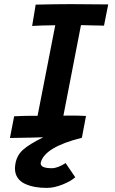

<svg xmlns="http://www.w3.org/2000/svg" viewBox="-20 -669 558 933"><path d="M153.3 -646.5Q249 -648.9 326.2 -648.9Q386.2 -648.9 505.9 -647.5Q502.4 -630.4 495.6 -595.9Q488.8 -561.5 485.4 -544.4Q453.6 -544.4 424.3 -545.7Q395 -546.9 373.5 -546.9Q359.4 -473.6 330.8 -326.9Q302.2 -180.2 288.1 -106.9Q298.8 -106.9 307.1 -107.2Q315.4 -107.4 328.1 -107.4Q364.7 -107.4 397.9 -105.5Q394.5 -87.9 387.9 -52.5Q381.3 -17.1 377.9 0.5Q197.8 45.4 178.2 120.6Q177.7 122.1 177.7 124.5Q177.7 148.4 231.4 148.4Q260.3 148.4 298.8 123.5L345.7 192.4Q324.7 211.4 283.7 227.8Q242.7 244.1 208 244.1Q176.3 244.1 149.7 239.3Q123 234.4 100.6 223.9Q78.1 213.4 65.4 194.3Q52.7 175.3 52.7 149.4Q52.7 139.6 55.2 125Q62.5 84.5 93.3 57.6Q124 30.8 190.4 -2Q183.6 -2 126.5 -0.2Q69.3 1.5 28.3 1.5L48.8 -104Q101.1 -106.4 137.2 -106.4H162.6Q176.8 -179.7 205.6 -326.4Q234.4 -473.1 248.5 -546.4Q178.2 -545.4 136.2 -543Q139.2 -560.1 144.8 -594.5Q150.4 -628.9 153.3 -646.5Z"/></svg>

Font: Fantasque Sans Mono
Style: Bold Italic
Weight: 700
Italic angle: -11°
Monospace: yes
Designer: Jany Belluz
Version: Version 1.7.1